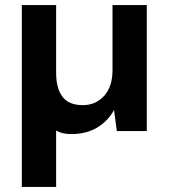

<svg xmlns="http://www.w3.org/2000/svg" viewBox="-20 -516 664 756"><path d="M66 220V-496H201V-230Q201 -168 226 -135Q251 -102 306 -102Q357 -102 390 -138.5Q423 -175 423 -240V-496H558V0H440L429 -83Q406 -40 363 -14Q320 12 260 12Q225 12 201 -2V220Z"/></svg>

Font: DM Sans
Style: Bold
Weight: 700
Designer: Colophon Foundry, Jonny Pinhorn
Foundry: Colophon Foundry
Version: Version 4.004; ttfautohint (v1.8.4.7-5d5b)